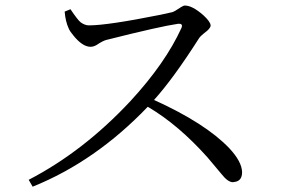

<svg xmlns="http://www.w3.org/2000/svg" viewBox="-20 -706 1040 709"><path d="M218.8 -663.1 240.2 -671.9Q266.6 -632.8 277.3 -624Q293 -612.3 308.6 -612.3Q377 -612.3 572.3 -651.4Q600.6 -657.2 616.2 -661.1Q624 -663.1 648.4 -679.7Q657.2 -685.5 663.1 -685.5Q690.4 -685.5 731.4 -649.4Q756.8 -626 757.8 -612.3Q757.8 -600.6 734.4 -584Q719.7 -572.3 714.8 -564.5Q620.1 -416 548.8 -336.9Q738.3 -251 826.2 -159.2Q873 -109.4 874 -70.3Q874 -38.1 846.7 -34.2Q842.8 -33.2 839.8 -33.2Q821.3 -33.2 796.9 -64.5Q749 -122.1 746.1 -125Q639.6 -244.1 529.3 -309.6Q526.4 -310.5 525.4 -311.5Q333 -110.4 100.6 -16.6L85.9 -42Q289.1 -147.5 461.9 -333Q590.8 -472.7 650.4 -603.5Q656.2 -619.1 639.6 -618.2Q638.7 -618.2 637.7 -618.2Q570.3 -608.4 373 -558.6Q360.4 -555.7 336.9 -540Q325.2 -533.2 314.5 -533.2Q284.2 -533.2 250 -576.2Q238.3 -589.8 233.4 -601.6Q221.7 -627 218.8 -663.1Z"/></svg>

Font: GenYoMin JP Regular
Style: Regular
Weight: 400
Version: Version 1.001;PS 1;hotconv 16.6.51;makeotf.lib2.5.65220 DEVE